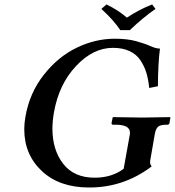

<svg xmlns="http://www.w3.org/2000/svg" viewBox="-20 -832 785 862"><path d="M674.8 -229 654.8 -113.8Q650.9 -95.7 661.1 -85Q535.2 10.3 379.9 9.8Q246.6 9.8 167.7 -64.2Q88.9 -138.2 88.9 -252Q88.9 -279.3 94.2 -308.1Q112.3 -414.1 176.3 -495.6Q240.2 -577.1 324.2 -617.7Q408.2 -658.2 495.1 -658.2Q551.3 -658.2 591.1 -647.2Q630.9 -636.2 655.5 -625Q680.2 -613.8 698.2 -613.8Q689.5 -548.8 689 -444.8L649.9 -437Q646 -476.1 637 -505.6Q627.9 -535.2 610.4 -561.5Q592.8 -587.9 561.8 -602.5Q530.8 -617.2 486.8 -617.2Q397.9 -617.2 321 -535.2Q244.1 -453.1 222.2 -327.1Q215.8 -290.5 215.3 -255.4Q215.3 -158.7 263.9 -96.4Q312.5 -34.2 404.8 -34.2Q481.9 -34.2 535.2 -74.2L563 -229Q563.5 -232.4 563.5 -235.8Q563.5 -272 501 -272H487.8Q480 -272 481 -280.8L485.8 -304.2L487.8 -306.2Q580.6 -304.2 618.2 -304.2L743.2 -306.2L745.1 -304.2L741.2 -280.8Q740.2 -272 731 -272H726.1Q698.2 -272 688.5 -262Q678.7 -252 674.8 -229ZM520 -696.8Q491.2 -740.7 435.1 -792L458 -812Q509.8 -787.1 549.8 -752.9Q606 -790 663.1 -812L678.2 -792Q624 -754.9 563 -696.8Z"/></svg>

Font: Linux Libertine
Style: Semibold Italic
Weight: 600
Italic angle: -11.5°
Designer: Philipp H. Poll
Foundry: Philipp H. Poll
Version: Version 5.1.2 ; ttfautohint (v0.9)